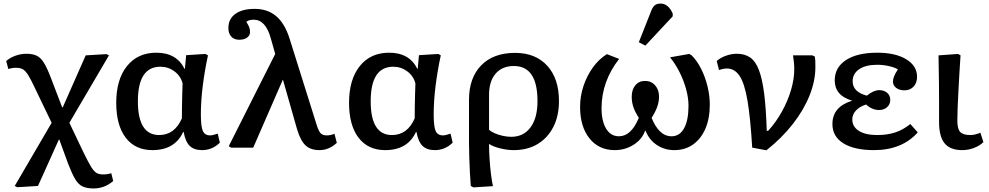

<svg xmlns="http://www.w3.org/2000/svg" viewBox="-20 -832 5574 1082"><path d="M507 230Q470 230 446 219Q422 208 404 178Q386 148 364 91L314 -46H312L194 216L77 223L63 216L271 -140L180 -329Q155 -383 139 -408.5Q123 -434 108 -442Q93 -450 71 -450Q47 -450 27 -443L15 -488Q36 -507 67 -518Q98 -529 129 -529Q164 -529 187 -518Q210 -507 228.5 -476.5Q247 -446 268 -390L330 -228H334L463 -520L580 -527L594 -520L371 -140L452 30Q478 83 494 109Q510 135 524.5 143Q539 151 562 151Q587 151 607 144L618 188Q570 230 507 230Z M839 14Q742 14 688.5 -56Q635 -126 635 -253Q635 -384 695.5 -459.5Q756 -535 861 -535Q975 -535 1020 -444H1022L1029 -521L1138 -528L1152 -520Q1133 -432 1122.5 -347Q1112 -262 1112 -187Q1112 -119 1123 -94Q1134 -69 1165 -69Q1172 -69 1184 -72Q1196 -75 1207 -79L1219 -28Q1176 14 1119 14Q1074 14 1049.5 -9.5Q1025 -33 1015 -88H1012Q965 14 839 14ZM877 -71Q964 -71 1005 -165Q1005 -190 1005.5 -227Q1006 -264 1007 -301Q1008 -338 1009 -362Q998 -404 963 -430Q928 -456 884 -456Q757 -456 757 -261Q757 -71 877 -71Z M1865 -78 1878 -27Q1835 14 1780 14Q1730 14 1701.5 -13Q1673 -40 1654 -104L1575 -381H1573L1407 0H1283L1269 -8L1531 -528L1506 -616Q1477 -721 1410 -721Q1382 -721 1368 -709Q1381 -689 1385 -677Q1389 -665 1389 -651Q1389 -632 1372.5 -620Q1356 -608 1328 -608Q1300 -608 1283.5 -625.5Q1267 -643 1267 -674Q1267 -725 1306 -753.5Q1345 -782 1415 -782Q1488 -782 1536.5 -741Q1585 -700 1612 -614L1764 -130Q1775 -94 1786.5 -81.5Q1798 -69 1821 -69Q1843 -69 1865 -78Z M2151 14Q2054 14 2000.5 -56Q1947 -126 1947 -253Q1947 -384 2007.5 -459.5Q2068 -535 2173 -535Q2287 -535 2332 -444H2334L2341 -521L2450 -528L2464 -520Q2445 -432 2434.5 -347Q2424 -262 2424 -187Q2424 -119 2435 -94Q2446 -69 2477 -69Q2484 -69 2496 -72Q2508 -75 2519 -79L2531 -28Q2488 14 2431 14Q2386 14 2361.5 -9.5Q2337 -33 2327 -88H2324Q2277 14 2151 14ZM2189 -71Q2276 -71 2317 -165Q2317 -190 2317.5 -227Q2318 -264 2319 -301Q2320 -338 2321 -362Q2310 -404 2275 -430Q2240 -456 2196 -456Q2069 -456 2069 -261Q2069 -71 2189 -71Z M2648 224 2633 216Q2630 182 2628 139Q2626 96 2624.5 52.5Q2623 9 2623 -28V-269Q2623 -393 2691.5 -463.5Q2760 -534 2883 -534Q2998 -534 3064 -461.5Q3130 -389 3130 -263Q3130 -179 3098.5 -117Q3067 -55 3010 -20.5Q2953 14 2875 14Q2839 14 2798.5 4Q2758 -6 2738 -20H2736Q2736 20 2739 65Q2742 110 2747 150.5Q2752 191 2758 217ZM2861 -61Q2930 -61 2969.5 -114Q3009 -167 3009 -262Q3009 -460 2876 -460Q2810 -460 2773 -417Q2736 -374 2736 -298V-101Q2746 -91 2767 -81.5Q2788 -72 2813.5 -66.5Q2839 -61 2861 -61Z M3444 14Q3355 14 3302 -52Q3249 -118 3249 -230Q3249 -290 3268 -347Q3287 -404 3320.5 -451Q3354 -498 3400 -527L3469 -500Q3370 -373 3370 -222Q3370 -149 3396 -106.5Q3422 -64 3468 -64Q3537 -64 3580 -168Q3558 -202 3549 -229.5Q3540 -257 3540 -287Q3540 -327 3560.5 -351.5Q3581 -376 3615 -376Q3650 -376 3672 -351Q3694 -326 3694 -287Q3694 -260 3684 -231Q3674 -202 3652 -168Q3672 -118 3700 -91Q3728 -64 3765 -64Q3810 -64 3835 -109Q3860 -154 3860 -236Q3860 -280 3846.5 -329.5Q3833 -379 3809.5 -425.5Q3786 -472 3756 -509L3864 -528L3878 -520Q3908 -490 3931 -444.5Q3954 -399 3967 -346Q3980 -293 3980 -243Q3980 -165 3955.5 -107.5Q3931 -50 3886 -18Q3841 14 3780 14Q3725 14 3681.5 -15Q3638 -44 3618 -95H3615Q3599 -47 3551 -16.5Q3503 14 3444 14ZM3617 -575 3580 -594 3646 -761Q3656 -790 3668.5 -801Q3681 -812 3702 -812Q3746 -812 3771 -756V-740Z M4299 15 4219 0Q4209 -167 4192.5 -264.5Q4176 -362 4148 -404Q4120 -446 4076 -446Q4056 -446 4032 -437L4019 -488Q4040 -507 4071 -518Q4102 -529 4133 -529Q4177 -529 4207.5 -508Q4238 -487 4257 -437Q4276 -387 4286.5 -303.5Q4297 -220 4301 -95H4309Q4353 -143 4386 -202.5Q4419 -262 4437.5 -324Q4456 -386 4456 -442Q4456 -461 4454 -481.5Q4452 -502 4449 -520H4558L4572 -513Q4574 -503 4574.5 -491.5Q4575 -480 4575 -453Q4575 -376 4542 -293.5Q4509 -211 4447 -132Q4385 -53 4299 15Z M4905 14Q4794 14 4732.5 -24.5Q4671 -63 4671 -133Q4671 -230 4781 -264V-265Q4684 -294 4684 -379Q4684 -452 4747.5 -493.5Q4811 -535 4924 -535Q5026 -535 5087 -498Q5148 -461 5148 -399Q5148 -365 5128.5 -344Q5109 -323 5077 -323Q5048 -323 5030 -337Q5012 -351 5012 -373Q5012 -399 5040 -441Q5023 -452 4989.5 -459.5Q4956 -467 4924 -467Q4859 -467 4822 -442Q4785 -417 4785 -374Q4785 -314 4865 -293Q4903 -324 4935 -324Q4962 -324 4979.5 -309Q4997 -294 4997 -269Q4997 -244 4979 -228Q4961 -212 4935 -212Q4894 -212 4861 -243Q4825 -232 4804 -209.5Q4783 -187 4783 -159Q4783 -118 4820 -94.5Q4857 -71 4923 -71Q4980 -71 5024.5 -85.5Q5069 -100 5110 -133L5152 -86Q5063 14 4905 14Z M5403 14Q5335 14 5303.5 -24Q5272 -62 5272 -145Q5272 -195 5272 -250.5Q5272 -306 5271.5 -358.5Q5271 -411 5270 -453.5Q5269 -496 5269 -520L5379 -528L5393 -520Q5390 -479 5387 -425.5Q5384 -372 5381 -317.5Q5378 -263 5376.5 -218.5Q5375 -174 5375 -152Q5375 -106 5391 -88.5Q5407 -71 5448 -71Q5474 -71 5505 -84L5522 -31Q5500 -10 5468 2Q5436 14 5403 14Z"/></svg>

Font: Literata 7pt Medium
Style: Regular
Weight: 500
Designer: Latin by Veronika Burian and Jose Scaglione. Greek by Irene Vlachou. Cyrillic by Vera Evstafieva.
Foundry: TypeTogether
Version: Version 3.002